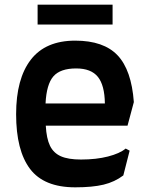

<svg xmlns="http://www.w3.org/2000/svg" viewBox="-20 -790 632 822"><path d="M49 -301Q49 -453 112 -534.5Q175 -616 302 -616Q424 -616 483.5 -553Q543 -490 553 -353L526 -252H176Q179 -197 194 -166Q209 -135 240.5 -121Q272 -107 327 -107Q392 -107 442.5 -120Q493 -133 518 -154L535 -145L508 -39Q471 -11 423.5 0.5Q376 12 302 12Q168 12 108.5 -67Q49 -146 49 -301ZM429 -347Q428 -425 399 -461Q370 -497 306 -497Q238 -497 208.5 -463Q179 -429 175 -347ZM462 -770V-685H141V-770Z"/></svg>

Font: Farro Medium
Style: Regular
Weight: 500
Designer: Aceler Chua
Foundry: Grayscale Limited
Version: Version 1.101